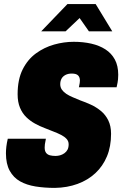

<svg xmlns="http://www.w3.org/2000/svg" viewBox="-20 -905 597 937"><path d="M248 12Q197 12 153.5 5Q110 -2 78 -20Q46 -38 27.5 -71.5Q9 -105 9 -157Q9 -172 11 -189.5Q13 -207 18 -228H204Q200 -209 199 -200.5Q198 -192 198 -185Q198 -168 205 -159Q212 -150 224 -147Q236 -144 251 -144Q262 -144 273 -147Q284 -150 294 -157Q304 -164 309.5 -174.5Q315 -185 315 -201Q315 -216 305 -227Q295 -238 278.5 -246.5Q262 -255 241 -263Q220 -271 198 -280Q174 -289 150.5 -302Q127 -315 108 -333.5Q89 -352 77.5 -379.5Q66 -407 66 -445Q66 -517 90.5 -566Q115 -615 155.5 -644.5Q196 -674 244 -687.5Q292 -701 340 -701Q386 -701 425.5 -692Q465 -683 494.5 -664Q524 -645 540.5 -614.5Q557 -584 557 -540Q557 -531 556 -518Q555 -505 549 -479H365Q368 -493 369 -500Q370 -507 370 -512Q370 -528 361 -537Q352 -546 330 -546Q312 -546 299 -539Q286 -532 280 -520.5Q274 -509 274 -494Q274 -479 282 -467.5Q290 -456 303.5 -447Q317 -438 335 -430.5Q353 -423 372 -415Q398 -406 424 -394Q450 -382 472.5 -363.5Q495 -345 508.5 -317.5Q522 -290 522 -252Q522 -190 502 -142Q482 -94 445.5 -60Q409 -26 358.5 -7.5Q308 11 248 12ZM181 -752 309 -885H447L528 -752H414L351 -842H395L300 -752Z"/></svg>

Font: Archivo Condensed Black
Style: Italic
Weight: 900
Width: 3
Italic angle: -10°
Designer: Hector Gatti
Foundry: Omnibus-Type
Version: Version 2.001